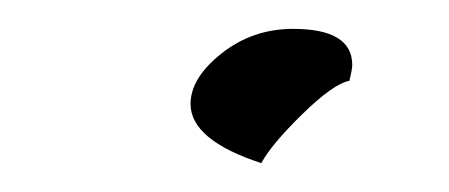

<svg xmlns="http://www.w3.org/2000/svg" viewBox="-20 -105 311 133"><path d="M222 -49Q211 -47 189.5 -26Q168 -5 161 8Q112 -8 112 -33Q112 -51 133.5 -68Q155 -85 183 -85Q224 -85 224 -60Q224 -57 222 -49Z"/></svg>

Font: Playball
Style: Regular
Weight: 400
Designer: Robert E. Leuschke
Foundry: Robert E. Leuschke
Version: Version 1.001